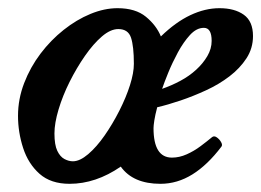

<svg xmlns="http://www.w3.org/2000/svg" viewBox="-20 -436 638 469"><path d="M150 13Q104 13 76.5 -11.5Q49 -36 36.5 -74.5Q24 -113 24 -153Q24 -194 39 -233Q54 -272 79 -305Q104 -338 135.5 -363Q167 -388 201 -402Q235 -416 267 -416Q311 -416 336.5 -395Q362 -374 373 -347Q409 -382 445 -399Q481 -416 516 -416Q553 -416 575.5 -400Q598 -384 598 -348Q598 -318 582 -293.5Q566 -269 540.5 -249.5Q515 -230 483.5 -215.5Q452 -201 421 -190.5Q390 -180 364 -174Q359 -155 357 -142Q355 -129 355 -123Q355 -51 400 -51Q418 -51 436 -59Q454 -67 470 -79Q486 -91 498 -101Q503 -105 509.5 -100.5Q516 -96 520 -89Q524 -82 521 -78Q487 -33 450 -10Q413 13 372 13Q305 13 275 -29Q214 13 150 13ZM158 -42Q175 -42 195.5 -59.5Q216 -77 235.5 -105Q255 -133 271.5 -165.5Q288 -198 297.5 -228Q307 -258 307 -280Q307 -323 300 -344Q293 -365 269 -365Q250 -365 229 -347Q208 -329 187.5 -299.5Q167 -270 150 -236Q133 -202 123 -168.5Q113 -135 113 -110Q113 -82 120 -67.5Q127 -53 137.5 -47.5Q148 -42 158 -42ZM376 -219Q399 -227 420.5 -238.5Q442 -250 459 -265.5Q476 -281 486.5 -299Q497 -317 497 -336Q497 -368 478 -368Q460 -368 444 -350.5Q428 -333 414.5 -308Q401 -283 391 -258.5Q381 -234 376 -219Z"/></svg>

Font: Junicode VF
Style: Italic
Weight: 400
Italic angle: -11°
Designer: Peter S. Baker
Version: Version 2.209